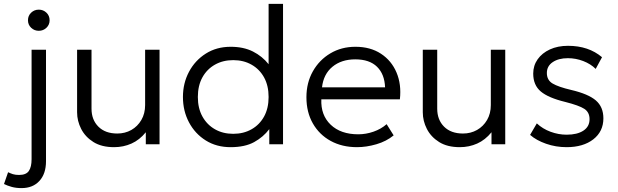

<svg xmlns="http://www.w3.org/2000/svg" viewBox="-80 -740 3169 985"><path d="M30.5 225Q2.5 225 -20 218.8Q-42.5 212.5 -59.5 204L-38.5 143.5Q-26 149.5 -13.8 153.5Q-1.5 157.5 18 157.5Q54 157.5 68 137Q82 116.5 82 77V-485H156V87Q156 151.5 122.2 188.2Q88.5 225 30.5 225ZM119 -582Q96 -582 79.8 -597.5Q63.5 -613 63.5 -636Q63.5 -659.5 79.8 -675Q96 -690.5 119 -690.5Q142 -690.5 158.2 -675Q174.5 -659.5 174.5 -636Q174.5 -613 158.2 -597.5Q142 -582 119 -582Z M505.5 15Q441.5 15 399.5 -11.2Q357.5 -37.5 336.5 -78.5Q315.5 -119.5 315.5 -164V-485H389.5V-182.5Q389.5 -125.5 424.8 -90.2Q460 -55 521.5 -55Q561.5 -55 593.8 -73.2Q626 -91.5 645.2 -124.5Q664.5 -157.5 664.5 -201V-485H738.5V0H668V-61.5Q636 -22 594.5 -3.5Q553 15 505.5 15Z M1103 15Q1030.5 15 975.5 -19.5Q920.5 -54 889.5 -112.5Q858.5 -171 858.5 -242.5Q858.5 -313 889.5 -371.5Q920.5 -430 975.8 -465Q1031 -500 1103.5 -500Q1169.5 -500 1217.5 -475.8Q1265.5 -451.5 1298 -410.5V-720H1372V0H1301.5V-77.5Q1271 -37 1223.8 -11Q1176.5 15 1103 15ZM1116.5 -53.5Q1169.5 -53.5 1210.5 -76.8Q1251.5 -100 1274.8 -142.2Q1298 -184.5 1298 -242.5Q1298 -300.5 1274.8 -342.8Q1251.5 -385 1210.5 -408.2Q1169.5 -431.5 1116.5 -431.5Q1063.5 -431.5 1022.5 -408.2Q981.5 -385 958.2 -342.8Q935 -300.5 935 -242.5Q935 -184.5 958.5 -142.2Q982 -100 1022.8 -76.8Q1063.5 -53.5 1116.5 -53.5Z M1751.5 15Q1675 15 1616.5 -17Q1558 -49 1525 -106.8Q1492 -164.5 1492 -241Q1492 -315.5 1525 -374Q1558 -432.5 1614.8 -466.2Q1671.5 -500 1743.5 -500Q1820 -500 1874.2 -464.5Q1928.5 -429 1954.2 -368Q1980 -307 1971.5 -230.5H1568.5Q1565 -149.5 1616.5 -100.2Q1668 -51 1758 -51Q1797.5 -51 1836.2 -64.5Q1875 -78 1903.5 -103L1939.5 -45.5Q1902.5 -15 1851.2 0Q1800 15 1751.5 15ZM1572 -292H1895.5Q1893 -359.5 1854.2 -397.5Q1815.5 -435.5 1742.5 -435.5Q1671.5 -435.5 1625.5 -397.5Q1579.5 -359.5 1572 -292Z M2279 15Q2215 15 2173 -11.2Q2131 -37.5 2110 -78.5Q2089 -119.5 2089 -164V-485H2163V-182.5Q2163 -125.5 2198.2 -90.2Q2233.5 -55 2295 -55Q2335 -55 2367.2 -73.2Q2399.5 -91.5 2418.8 -124.5Q2438 -157.5 2438 -201V-485H2512V0H2441.5V-61.5Q2409.5 -22 2368 -3.5Q2326.5 15 2279 15Z M2826.5 15Q2771.5 15 2721.5 -2.5Q2671.5 -20 2639.5 -48L2674 -107Q2704 -79 2744.5 -64Q2785 -49 2827 -49Q2881.5 -49 2913 -69.8Q2944.5 -90.5 2944.5 -128.5Q2944.5 -164 2917.8 -181.5Q2891 -199 2820 -217Q2733 -238 2694.2 -270.8Q2655.5 -303.5 2655.5 -362.5Q2655.5 -403.5 2678.2 -435.8Q2701 -468 2741.2 -486.5Q2781.5 -505 2834 -505Q2939.5 -505 3008.5 -446.5L2976 -386.5Q2950.5 -412 2912.2 -426.8Q2874 -441.5 2833 -441.5Q2785.5 -441.5 2755.5 -421.2Q2725.5 -401 2725.5 -365.5Q2725.5 -329 2755 -311.5Q2784.5 -294 2850.5 -278.5Q2938 -258 2976.8 -224.8Q3015.5 -191.5 3015.5 -133Q3015.5 -65.5 2963.8 -25.2Q2912 15 2826.5 15Z"/></svg>

Font: Geologica ExtraLight
Style: Regular
Weight: 200
Designer: Sindre Bremnes, Frode Helland
Foundry: Monokrom Skriftforlag AS
Version: Version 1.010; ttfautohint (v1.8.4.7-5d5b);gftools[0.9.28]